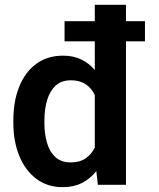

<svg xmlns="http://www.w3.org/2000/svg" viewBox="-20 -770 663 800"><path d="M35.6 -257.8V-268.1Q35.6 -348.6 60.3 -409.4Q85 -470.2 131.3 -504.2Q177.7 -538.1 242.7 -538.1Q285.2 -538.1 317.9 -522.5Q350.6 -506.8 375 -478.5V-597.7H249V-681.6H375V-750H504.9V-681.6H584V-597.7H504.9V0H387.7L381.3 -57.1Q356.4 -25.4 321.8 -7.8Q287.1 9.8 241.7 9.8Q177.2 9.8 131.1 -25.1Q85 -60.1 60.3 -120.6Q35.6 -181.2 35.6 -257.8ZM165 -268.1V-257.8Q165 -212.4 175.8 -175Q186.5 -137.7 210.7 -115.5Q234.9 -93.3 274.4 -93.3Q312 -93.3 336.7 -110.1Q361.3 -127 375 -155.3V-374Q361.3 -402.8 336.7 -419.2Q312 -435.5 275.4 -435.5Q235.8 -435.5 211.7 -413.1Q187.5 -390.6 176.3 -352.8Q165 -314.9 165 -268.1Z"/></svg>

Font: Vazirmatn RD FD SemiBold
Style: Regular
Weight: 600
Designer: Saber Rastikerdar
Foundry: Saber Rastikerdar
Version: Version 33.003